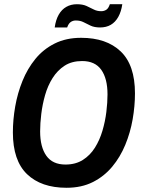

<svg xmlns="http://www.w3.org/2000/svg" viewBox="-20 -877 678 909"><path d="M295 12Q175 12 108 -52.5Q41 -117 41 -250Q41 -310 52 -373Q63 -436 86.5 -494Q110 -552 147.5 -598Q185 -644 239 -671Q293 -698 364 -698Q484 -698 551.5 -633.5Q619 -569 619 -435Q619 -375 608 -312Q597 -249 573 -191Q549 -133 511 -87.5Q473 -42 419.5 -15Q366 12 295 12ZM290 -98Q338 -98 372.5 -120Q407 -142 429.5 -178Q452 -214 465 -258Q478 -302 483.5 -347Q489 -392 489 -430Q489 -505 459.5 -546.5Q430 -588 369 -588Q320 -588 286 -566Q252 -544 229 -507.5Q206 -471 193.5 -427Q181 -383 175.5 -338Q170 -293 170 -255Q170 -181 199.5 -139.5Q229 -98 290 -98ZM239 -747Q244 -783 258 -807.5Q272 -832 294 -844.5Q316 -857 344 -857Q371 -857 389 -849Q407 -841 423 -832.5Q439 -824 459 -824Q473 -824 483.5 -831Q494 -838 500 -857H559Q554 -822 540 -797Q526 -772 504.5 -759.5Q483 -747 454 -747Q427 -747 409 -755.5Q391 -764 375.5 -772Q360 -780 339 -780Q325 -780 314.5 -772.5Q304 -765 298 -747Z"/></svg>

Font: Archivo Narrow
Style: Bold Italic
Weight: 700
Italic angle: -8°
Designer: Hector Gatti
Foundry: Omnibus-Type
Version: Version 3.002